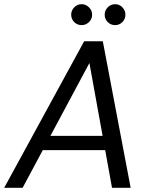

<svg xmlns="http://www.w3.org/2000/svg" viewBox="-35 -897 720 917"><path d="M-15 0 367 -700H456L589 0H500L392 -596L73 0ZM132 -180 168 -248H491L503 -180ZM355 -777Q334 -777 319.5 -791.5Q305 -806 305 -827Q305 -847 319.5 -862Q334 -877 355 -877Q375 -877 390 -862Q405 -847 405 -827Q405 -806 390 -791.5Q375 -777 355 -777ZM515 -777Q494 -777 479.5 -791.5Q465 -806 465 -827Q465 -847 479.5 -862Q494 -877 515 -877Q535 -877 549.5 -862Q564 -847 564 -827Q564 -806 549.5 -791.5Q535 -777 515 -777Z"/></svg>

Font: DM Sans 10pt
Style: Italic
Weight: 400
Italic angle: -10°
Version: Version 4.004;gftools[0.9.30]